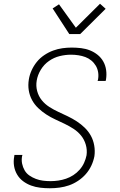

<svg xmlns="http://www.w3.org/2000/svg" viewBox="-20 -997 640 1025"><path d="M246 8Q220 8 194.5 5Q169 2 146 -6.5Q123 -15 103.5 -29.5Q84 -44 71.5 -65Q59 -86 55 -111Q51 -136 56 -162L57 -170H100Q100 -169 99 -167Q98 -165 98 -164Q94 -143 98 -123.5Q102 -104 111.5 -87.5Q121 -71 137 -60Q153 -49 171.5 -42Q190 -35 209.5 -32.5Q229 -30 250 -30Q270 -30 291 -33Q312 -36 332.5 -43Q353 -50 371.5 -62Q390 -74 405 -91Q420 -108 429 -128Q438 -148 442 -168Q446 -197 438 -224.5Q430 -252 413 -273Q396 -294 373 -309Q350 -324 325 -336Q300 -348 275 -359.5Q250 -371 227 -386Q204 -401 184 -420Q164 -439 151 -463Q138 -487 133.5 -515Q129 -543 134 -573Q138 -598 149 -622Q160 -646 176.5 -666.5Q193 -687 216 -702.5Q239 -718 263.5 -727Q288 -736 313 -739.5Q338 -743 363 -743Q388 -743 413 -740Q438 -737 460.5 -728Q483 -719 501.5 -704Q520 -689 531.5 -668.5Q543 -648 546.5 -623.5Q550 -599 546 -573L544 -565H501Q501 -566 502 -568Q503 -570 503 -571Q507 -591 504 -610.5Q501 -630 491.5 -646Q482 -662 467.5 -674Q453 -686 435.5 -692.5Q418 -699 398.5 -702Q379 -705 359 -705Q329 -705 298.5 -697.5Q268 -690 241.5 -671.5Q215 -653 198 -625Q181 -597 176 -567Q171 -538 178.5 -510.5Q186 -483 203 -462Q220 -441 243.5 -426Q267 -411 292 -399.5Q317 -388 342 -376Q367 -364 390 -349Q413 -334 432.5 -315Q452 -296 465 -272.5Q478 -249 483 -220.5Q488 -192 484 -163Q479 -137 467.5 -112.5Q456 -88 438 -67.5Q420 -47 396.5 -31.5Q373 -16 348.5 -7.5Q324 1 298 4.5Q272 8 246 8ZM350 -815 261 -952 295 -974 385 -849 514 -977 544 -950 408 -815Z"/></svg>

Font: Iosevka Aile XLt Obl
Style: Regular
Weight: 200
Italic angle: -9°
Designer: Belleve Invis
Foundry: Belleve Invis
Version: Version 31.1.0; ttfautohint (v1.8.4)